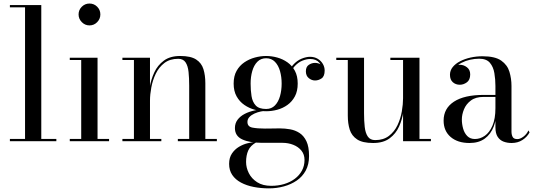

<svg xmlns="http://www.w3.org/2000/svg" viewBox="-20 -778 2942 1058"><path d="M207.5 -750V-12.5H290.5V0H34.5V-12.5H118V-737.5H34.5V-750Z M473 -638Q448.5 -638 430.8 -656Q413 -674 413 -698.5Q413 -723.5 430.8 -741Q448.5 -758.5 473 -758.5Q498 -758.5 515.5 -741Q533 -723.5 533 -698.5Q533 -674 515.5 -656Q498 -638 473 -638ZM517.5 -460V-12.5H581V0H364.5V-12.5H427.5V-447.5H364.5V-460Z M806.5 -460V-12.5H869V0H654.5V-12.5H718V-447.5H654.5V-460ZM1111.5 -319.5V-12.5H1175V0H960V-12.5H1022.5V-306Q1022.5 -348 1019 -381.5Q1015.5 -415 1002.5 -434.5Q989.5 -454 962 -454Q916 -454 885.8 -430.8Q855.5 -407.5 838.2 -371.5Q821 -335.5 813.8 -296.2Q806.5 -257 806.5 -224L798 -220.5Q798 -254.5 805 -297Q812 -339.5 830.2 -379Q848.5 -418.5 883 -444Q917.5 -469.5 973 -469.5Q1031 -469.5 1060.8 -450.2Q1090.5 -431 1101 -397Q1111.5 -363 1111.5 -319.5Z M1462 260Q1418 260 1378.2 252.2Q1338.5 244.5 1307.8 228Q1277 211.5 1259.8 186Q1242.5 160.5 1242.5 125Q1242.5 91 1258 68Q1273.5 45 1296.5 31.2Q1319.5 17.5 1343.5 11.5Q1367.5 5.5 1384.5 5.5H1393.5Q1360 24 1348 51Q1336 78 1336 114.5Q1336 146 1351.2 176.2Q1366.5 206.5 1397.2 226.2Q1428 246 1474.5 246Q1513 246 1546.2 236Q1579.5 226 1604.5 207.2Q1629.5 188.5 1643.8 162.2Q1658 136 1658 103.5Q1658 73 1641 52Q1624 31 1596.2 20Q1568.5 9 1536 9Q1525.5 9 1502.8 9Q1480 9 1457 9Q1434 9 1423 9Q1355.5 9 1315 -9.8Q1274.5 -28.5 1274.5 -72.5Q1274.5 -98.5 1289 -118Q1303.5 -137.5 1328.5 -150.5Q1353.5 -163.5 1385.5 -170Q1417.5 -176.5 1453 -176.5L1452.5 -167.5Q1436.5 -167.5 1417.8 -163.8Q1399 -160 1382 -152.2Q1365 -144.5 1354.2 -133Q1343.5 -121.5 1343.5 -106Q1343.5 -80 1371 -74.8Q1398.5 -69.5 1439.5 -69.5Q1457 -69.5 1470.2 -69.8Q1483.5 -70 1495.8 -70.2Q1508 -70.5 1522 -70.5Q1550 -70.5 1578.5 -65.5Q1607 -60.5 1630.8 -45Q1654.5 -29.5 1668.8 0.8Q1683 31 1683 82Q1683 128 1664.8 161.8Q1646.5 195.5 1615 217Q1583.5 238.5 1544 249.2Q1504.5 260 1462 260ZM1446.5 -165Q1416 -165 1384.5 -173.2Q1353 -181.5 1326.5 -199.8Q1300 -218 1283.8 -247Q1267.5 -276 1267.5 -317.5Q1267.5 -359 1283.8 -387.8Q1300 -416.5 1326.5 -434.5Q1353 -452.5 1384.5 -461Q1416 -469.5 1446.5 -469.5Q1477 -469.5 1507.8 -461Q1538.5 -452.5 1564 -434.5Q1589.5 -416.5 1605 -387.8Q1620.5 -359 1620.5 -317.5Q1620.5 -276 1605 -247Q1589.5 -218 1564 -199.8Q1538.5 -181.5 1507.8 -173.2Q1477 -165 1446.5 -165ZM1446.5 -177.5Q1476 -177.5 1495 -197Q1514 -216.5 1523 -248.5Q1532 -280.5 1532 -317.5Q1532 -354.5 1523 -386.2Q1514 -418 1495 -437.5Q1476 -457 1446.5 -457Q1417 -457 1398 -437.5Q1379 -418 1370 -386.2Q1361 -354.5 1361 -317.5Q1361 -280.5 1366 -248.5Q1371 -216.5 1389 -197Q1407 -177.5 1446.5 -177.5ZM1716 -334.5Q1697.5 -334.5 1681.5 -347.5Q1665.5 -360.5 1665.5 -385Q1665.5 -410 1681.8 -420.8Q1698 -431.5 1716 -431.5Q1734.5 -431.5 1751.2 -420.8Q1768 -410 1768 -389.5H1756.5Q1756.5 -412.5 1739.2 -432.8Q1722 -453 1689 -453Q1669.5 -453 1645.8 -443.5Q1622 -434 1601.2 -410.2Q1580.5 -386.5 1570.5 -343.5L1561.5 -349.5Q1571.5 -394.5 1594 -419.5Q1616.5 -444.5 1642.2 -454.8Q1668 -465 1688 -465Q1712.5 -465 1730.8 -454Q1749 -443 1759 -425.8Q1769 -408.5 1769 -389.5Q1769 -357.5 1752 -346Q1735 -334.5 1716 -334.5Z M2036 10Q1978 10 1948 -9.8Q1918 -29.5 1907.2 -63.5Q1896.5 -97.5 1896.5 -141V-447.5H1833V-460H1986V-154Q1986 -112 1989.8 -78.5Q1993.5 -45 2006.8 -25.5Q2020 -6 2047.5 -6Q2093 -6 2123.2 -29.2Q2153.5 -52.5 2170.5 -88.5Q2187.5 -124.5 2194.2 -164Q2201 -203.5 2201 -236L2209 -239.5Q2209 -205.5 2202.8 -162.8Q2196.5 -120 2179 -80.8Q2161.5 -41.5 2127 -15.8Q2092.5 10 2036 10ZM2201 0V-447.5H2131V-460H2291.5V-12.5H2354.5V0Z M2799 10Q2775.5 10 2755.2 2.5Q2735 -5 2722.5 -23.8Q2710 -42.5 2710 -76.5V-304.5Q2710 -340.5 2704.2 -375Q2698.5 -409.5 2679.5 -432Q2660.5 -454.5 2620.5 -454.5Q2595.5 -454.5 2570 -448.8Q2544.5 -443 2523 -431.8Q2501.5 -420.5 2488.2 -404Q2475 -387.5 2475 -366H2460.5Q2460.5 -391.5 2477.2 -406.2Q2494 -421 2514 -421Q2535.5 -421 2553.2 -407.2Q2571 -393.5 2571 -368Q2571 -338 2552.8 -324.5Q2534.5 -311 2514 -311Q2491 -311 2475.2 -325Q2459.5 -339 2459.5 -366Q2459.5 -389.5 2474.5 -408.2Q2489.5 -427 2515 -440.2Q2540.5 -453.5 2572.8 -460.8Q2605 -468 2639 -468Q2708 -468 2742 -444Q2776 -420 2787.2 -382.5Q2798.5 -345 2798.5 -304.5V-53Q2798.5 -36 2804.8 -23.8Q2811 -11.5 2831 -11.5Q2846 -11.5 2864 -24.8Q2882 -38 2892 -59.5L2898 -48.5Q2885 -23.5 2859.2 -6.8Q2833.5 10 2799 10ZM2567 10Q2502 10 2463.2 -23.2Q2424.5 -56.5 2424.5 -113.5Q2424.5 -180.5 2481.5 -217.8Q2538.5 -255 2645 -255H2756.5V-244H2645Q2601 -244 2574.8 -224.2Q2548.5 -204.5 2536.8 -175.8Q2525 -147 2525 -119.5Q2525 -94.5 2532 -69.5Q2539 -44.5 2555 -28.2Q2571 -12 2597 -12Q2626 -12 2651.8 -30Q2677.5 -48 2693.8 -85.8Q2710 -123.5 2710 -182H2717.5Q2717.5 -125 2701 -81.8Q2684.5 -38.5 2651.2 -14.2Q2618 10 2567 10Z"/></svg>

Font: Bodoni Moda 18pt
Style: Regular
Weight: 400
Designer: Owen Earl
Foundry: indestructible type
Version: Version 2.005